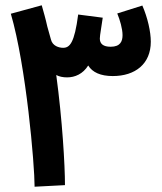

<svg xmlns="http://www.w3.org/2000/svg" viewBox="-20 -703 612 727"><path d="M226 -2C226 -77 216 -249 193 -419C204 -413 218 -410 234 -410C264 -410 294 -423 314 -455C330 -429 361 -415 407 -415C492 -415 551 -461 551 -545C551 -583 539 -636 519 -682L424 -652C434 -628 444 -594 444 -570C444 -547 436 -526 399 -526C371 -526 358 -537 358 -557C358 -570 365 -605 369 -636L276 -648C262 -540 244 -522 219 -522C203 -522 179 -529 173 -553L159 -603C153 -631 145 -658 138 -683L21 -651C79 -453 111 -80 111 4Z"/></svg>

Font: Noto Sans Arabic SemBd
Style: Regular
Weight: 600
Designer: Monotype Design Team, Nadine Chahine, Nizar Qandah and Khaled Hosny
Foundry: Monotype Imaging Inc.
Version: Version 2.012